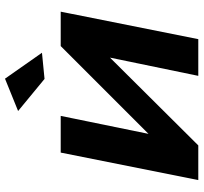

<svg xmlns="http://www.w3.org/2000/svg" viewBox="-42 -750 793 748"><g transform="rotate(-90 354.0 -376.5)"><path d="M420 -599 295 -702 421 -753 522 -609ZM133 -536H276L206 -194L548 -536H682L575 0H432L503 -344L161 0H26Z"/></g></svg>

Font: Argentum Sans Medium
Style: Italic
Weight: 500
Italic angle: -11°
Designer: Julieta Ulanovsky (font), Cristiano Sobral (main changes and remaster)
Foundry: Julieta Ulanovsky (font), Cristiano Sobral (main changes and remaster)
Version: Version 2.007;June 15, 2022;FontCreator 14.0.0.2814 64-bit; 